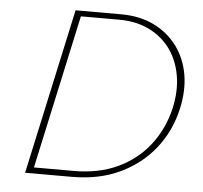

<svg xmlns="http://www.w3.org/2000/svg" viewBox="-49 -709 803 760"><g transform="rotate(5 352.5 -329.0)"><path d="M78 0 221 -658H402Q476 -658 532.5 -630.5Q589 -603 625 -554.5Q661 -506 672 -442Q683 -378 666 -304Q646 -216 592 -147.5Q538 -79 455 -39.5Q372 0 263 0ZM111 -24H269Q368 -24 443 -59Q518 -94 567.5 -157Q617 -220 637 -303Q653 -373 643 -433.5Q633 -494 601 -539Q569 -584 517 -610Q465 -636 396 -636H244Z"/></g></svg>

Font: Ysabeau Office Thin
Style: Italic
Weight: 250
Italic angle: -12°
Designer: Christian Thalmann (Catharsis Fonts)
Version: Version 2.001;gftools[0.9.30]; featfreeze: tnum,lnum,ss02